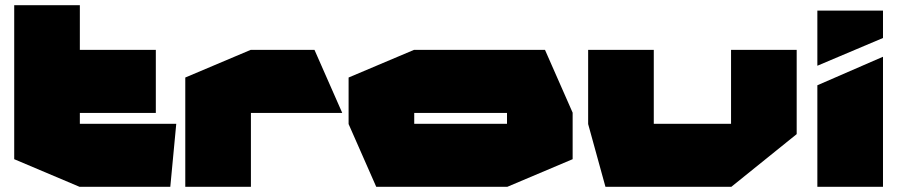

<svg xmlns="http://www.w3.org/2000/svg" viewBox="-20 -723 3482 743"><path d="M35 -286V-703H289V-530L36 -286ZM36 -286 289 -530H583V-286ZM288 0 35 -107V-286H289V0ZM289 0V-244H662V-243L639 0Z M697 0V-423L950 -530H951V0ZM951 -286V-530H1197L1304 -287V-286Z M1583 -286V-530H2089L2196 -287V-286ZM1436 0 1329 -243V-244H1942V0ZM1329 -244V-423L1582 -530H1583V-244ZM1942 0V-286H2196V-107L1943 0Z M2809 0V-530H3063V-204L2810 0ZM2323 0 2256 -243V-244H2809V0ZM2256 -244V-530H2509H2510V-244Z M3143 0V-393L3396 -503H3397V0ZM3143 -469V-682H3397V-576L3144 -469Z"/></svg>

Font: Foldit Black
Style: Regular
Weight: 900
Version: Version 1.003